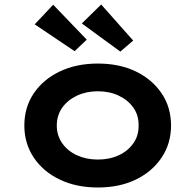

<svg xmlns="http://www.w3.org/2000/svg" viewBox="-20 -822 867 852"><path d="M414 10Q319 10 245.5 -25Q172 -60 130 -122.5Q88 -185 88 -265Q88 -346 130 -408Q172 -470 245.5 -505Q319 -540 414 -540Q510 -540 582.5 -505Q655 -470 697 -408Q739 -346 739 -265Q739 -185 697 -122.5Q655 -60 582.5 -25Q510 10 414 10ZM414 -114Q466 -114 507 -133Q548 -152 572 -186.5Q596 -221 595 -265Q596 -310 572 -344Q548 -378 507 -397.5Q466 -417 414 -417Q363 -417 321.5 -397.5Q280 -378 256 -344Q232 -310 232 -265Q232 -221 256 -186.5Q280 -152 321.5 -133Q363 -114 414 -114ZM514 -593 343 -718 429 -802 571 -642ZM311 -595 134 -714 216 -801 365 -646Z"/></svg>

Font: Lexend Giga SemiBold
Style: Regular
Weight: 600
Designer: Bonnie Shaver-Troup, Thomas Jockin
Foundry: Lexend
Version: Version 1.007